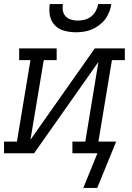

<svg xmlns="http://www.w3.org/2000/svg" viewBox="-33 -760 653 952"><path d="M343 -600Q314 -600 286 -607.5Q258 -615 239 -634.5Q220 -654 214.5 -682.5Q209 -711 214 -740H279Q276 -723 279 -706.5Q282 -690 293 -678.5Q304 -667 320 -662.5Q336 -658 353 -658Q370 -658 387.5 -662.5Q405 -667 419.5 -678.5Q434 -690 442.5 -706.5Q451 -723 454 -740H519Q516 -720 508.5 -700.5Q501 -681 488.5 -664.5Q476 -648 458.5 -635Q441 -622 422 -614Q403 -606 383 -603Q363 -600 343 -600ZM380 172 450 0H326V-58H390L455 -453L136 0H-13V-58H51L118 -462H62V-520H248V-462H184L118 -67L437 -520H586V-462H522L455 -58H543L449 172Z"/></svg>

Font: Iosevka Etoile Light Oblique
Style: Regular
Weight: 300
Italic angle: -9°
Designer: Belleve Invis
Foundry: Belleve Invis
Version: Version 15.5.2; ttfautohint (v1.8.4)